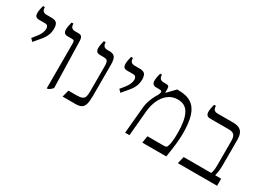

<svg xmlns="http://www.w3.org/2000/svg" viewBox="-32 -1225 2440 1810"><g transform="rotate(30 1188.5 -320.0)"><path d="M113 -331 149 -375Q193 -429 193 -477Q193 -493 184.5 -504.5Q176 -516 156 -516H92Q67 -516 56 -527.5Q45 -539 45 -567Q45 -584 49.5 -607Q54 -630 59 -647H79V-642Q79 -592 130 -592H184Q223 -592 239.5 -574.5Q256 -557 256 -513Q256 -474 242 -440.5Q228 -407 198 -372L140 -303Z M477 -480Q477 -501 472 -508.5Q467 -516 450 -516H402Q378 -516 367 -528Q356 -540 356 -566Q356 -582 360.5 -606Q365 -630 370 -647H390V-644Q390 -592 439 -592H476Q501 -592 511.5 -579.5Q522 -567 523 -535L536 -30Q533 -26 525 -18Q517 -10 509 -4Q501 2 489 7H477Z M665 -76H752Q792 -76 812 -84.5Q832 -93 839 -112.5Q846 -132 846 -171V-434Q846 -468 842.5 -485Q839 -502 828 -509Q817 -516 795 -516H753Q707 -516 707 -565Q707 -582 711.5 -605.5Q716 -629 721 -647H741V-644Q741 -592 790 -592H815Q856 -592 873 -569.5Q890 -547 890 -486V-152Q890 -90 880.5 -58Q871 -26 848.5 -13Q826 0 784 0H645Z M1072 -331 1108 -375Q1152 -429 1152 -477Q1152 -493 1143.5 -504.5Q1135 -516 1115 -516H1051Q1026 -516 1015 -527.5Q1004 -539 1004 -567Q1004 -584 1008.5 -607Q1013 -630 1018 -647H1038V-642Q1038 -592 1089 -592H1143Q1182 -592 1198.5 -574.5Q1215 -557 1215 -513Q1215 -474 1201 -440.5Q1187 -407 1157 -372L1099 -303Z M1351 -274Q1356 -334 1372.5 -375.5Q1389 -417 1401.5 -438.5Q1414 -460 1417 -465Q1428 -486 1428 -499Q1428 -508 1421.5 -512Q1415 -516 1400 -516H1366Q1342 -516 1331 -528Q1320 -540 1320 -566Q1320 -583 1324.5 -606.5Q1329 -630 1334 -647H1354V-644Q1354 -592 1403 -592H1429Q1451 -592 1458 -584Q1465 -576 1465 -551V-517L1468 -516L1547 -598H1563Q1652 -598 1704 -563Q1756 -528 1779 -455.5Q1802 -383 1802 -264Q1802 -221 1796.5 -164.5Q1791 -108 1774 0H1513L1525 -76H1699Q1723 -76 1731 -82Q1739 -88 1744 -109Q1757 -152 1757 -247Q1757 -381 1721.5 -450.5Q1686 -520 1602 -520Q1542 -520 1498 -486Q1454 -452 1429 -396Q1404 -340 1398 -276L1373 0H1326Z M1919 -77H2219Q2227 -103 2229.5 -120.5Q2232 -138 2232 -177V-432Q2232 -479 2214.5 -497.5Q2197 -516 2161 -516H1953Q1929 -516 1918 -528.5Q1907 -541 1907 -567Q1907 -582 1911.5 -606.5Q1916 -631 1921 -647H1941V-644Q1941 -592 1990 -592H2162Q2221 -592 2248.5 -563.5Q2276 -535 2276 -473V-210Q2276 -162 2272.5 -132.5Q2269 -103 2262 -77H2327V0H1900Z"/></g></svg>

Font: Noto Serif Hebrew Light
Style: Regular
Weight: 300
Designer: Monotype Design Team
Foundry: Monotype Imaging Inc.
Version: Version 1.000